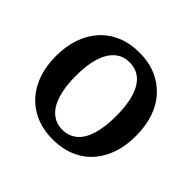

<svg xmlns="http://www.w3.org/2000/svg" viewBox="-134 -669 828 828"><g transform="rotate(45 280.5 -255.0)"><path d="M524 -255Q524 -174 494 -114Q464 -54 409 -22Q354 10 280 10Q207 10 152 -22Q97 -54 66.5 -114Q36 -174 36 -255Q36 -316 53.5 -365Q71 -414 103 -448.5Q135 -483 180 -501.5Q225 -520 280 -520Q336 -520 380.5 -501.5Q425 -483 457.5 -448.5Q490 -414 507 -365Q524 -316 524 -255ZM157 -255Q157 -188 171.5 -142Q186 -96 213.5 -72.5Q241 -49 280 -49Q320 -49 347.5 -72.5Q375 -96 389 -142Q403 -188 403 -255Q403 -322 389 -367.5Q375 -413 347.5 -436.5Q320 -460 280 -460Q241 -460 213.5 -436.5Q186 -413 171.5 -367.5Q157 -322 157 -255Z"/></g></svg>

Font: Roboto Serif 28pt Condensed Medium
Style: Regular
Weight: 500
Width: 3
Designer: Greg Gazdowicz
Foundry: Commercial Type
Version: Version 1.008